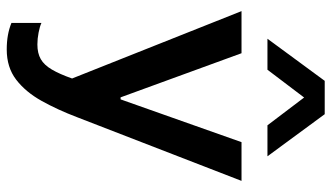

<svg xmlns="http://www.w3.org/2000/svg" viewBox="-227 -571 984 570"><g transform="rotate(90 265.0 -286.0)"><path d="M127 186Q104 186 84.5 182.5Q65 179 48 172V83Q59 88 77 91.5Q95 95 112 95Q138 95 155.5 85Q173 75 186.5 52Q200 29 213 -8L13 -511H138L269 -152H275L402 -511H517L328 -23Q306 35 279.5 82.5Q253 130 216.5 158Q180 186 127 186ZM95 -588 220 -758H319L444 -588H352L233 -745H306L187 -588Z"/></g></svg>

Font: Chivo Medium
Style: Regular
Weight: 500
Designer: Hector Gatti
Foundry: Omnibus-Type
Version: Version 2.002